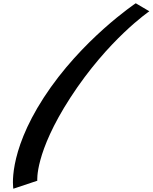

<svg xmlns="http://www.w3.org/2000/svg" viewBox="-20 -895 934 1175"><path d="M208.3 211C208.3 211 191.4 41 410.4 -297C642.3 -655 894 -826 894 -826L810.8 -875C810.8 -875 478 -653 247.4 -297C23.3 49 61.6 260 61.6 260Z"/></svg>

Font: Hussar
Style: BdWodka
Weight: 700
Foundry: Cannot Into Space Fonts
Version: Version 2.00